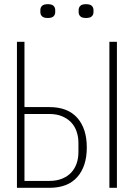

<svg xmlns="http://www.w3.org/2000/svg" viewBox="-20 -898 640 918"><path d="M61 -698H97V-386H216Q304 -386 349.5 -334.5Q395 -283 395 -193Q395 -103 349.5 -51.5Q304 0 216 0H61ZM216 -33Q251 -33 277.5 -44Q304 -55 321 -73.5Q338 -92 346.5 -117Q355 -142 355 -171V-215Q355 -243 346.5 -268.5Q338 -294 320.5 -312.5Q303 -331 277 -342Q251 -353 216 -353H97V-33ZM503 -698H539V0H503ZM209 -812Q189 -812 181 -820Q173 -828 173 -840V-850Q173 -862 181 -870Q189 -878 209 -878Q228 -878 236 -870Q244 -862 244 -850V-840Q244 -828 236 -820Q228 -812 209 -812ZM391 -812Q372 -812 364 -820Q356 -828 356 -840V-850Q356 -862 364 -870Q372 -878 391 -878Q411 -878 419 -870Q427 -862 427 -850V-840Q427 -828 419 -820Q411 -812 391 -812Z"/></svg>

Font: IBM Plex Mono ExtraLight
Style: Regular
Weight: 200
Monospace: yes
Designer: Mike Abbink, Paul van der Laan, Pieter van Rosmalen
Foundry: Bold Monday
Version: Version 2.3